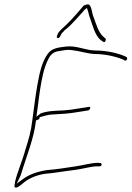

<svg xmlns="http://www.w3.org/2000/svg" viewBox="-20 -859 600 875"><path d="M160 -521C145 -454 136 -376 127 -309C122 -262 110 -222 96 -178C83 -129 59 -75 49 -32C46 -17 45 -8 47 -6C56 2 74 -15 91 -29C117 -50 159 -65 195 -68C221 -70 251 -75 279 -79L325 -85C341 -88 355 -90 368 -93C387 -97 405 -101 424 -101H434C437 -100 442 -103 443 -108C444 -112 441 -116 438 -116H437L428 -117C395 -117 361 -106 325 -101C284 -95 239 -87 195 -84C154 -78 115 -65 86 -44L56 -22L71 -53C73 -56 73 -58 76 -65C99 -143 135 -227 144 -310C148 -312 156 -314 159 -317L161 -325C179 -330 198 -336 215 -337C264 -340 287 -340 339 -349L383 -356C390 -358 397 -374 385 -372L341 -365C312 -360 289 -357 271 -356C231 -354 197 -354 165 -342L146 -327L154 -386C159 -428 166 -479 176 -521C182 -546 191 -574 202 -593C205 -600 215 -614 227 -620L241 -625H242C247 -626 253 -627 260 -628L279 -631C287 -632 295 -632 304 -631C343 -627 371 -616 408 -613C458 -613 506 -602 540 -588C546 -584 550 -582 553 -583C561 -586 561 -594 557 -599C523 -616 467 -629 412 -629H411C404 -630 397 -630 390 -631C355 -637 321 -651 282 -647C246 -643 220 -639 203 -620C184 -598 169 -562 160 -521ZM96 -178V-179ZM243 -704C237 -688 237 -687 244 -686C248 -685 251 -686 258 -701C260 -706 266 -713 272 -718V-719C280 -725 290 -734 302 -745C324 -768 339 -784 361 -809L362 -811C362 -811 361 -811 365 -814L376 -823L380 -812C383 -804 384 -795 386 -789C401 -749 411 -697 441 -675L450 -669C458 -661 465 -678 461 -683L453 -690C441 -699 431 -717 425 -731L415 -757C412 -766 409 -773 407 -780C398 -797 399 -835 382 -839C376 -840 361 -834 360 -832C336 -804 318 -782 291 -755C272 -735 250 -720 243 -704ZM302 -745Z"/></svg>

Font: Stray Cat
Style: ExLtObl
Weight: 200
Version: Version 1.0